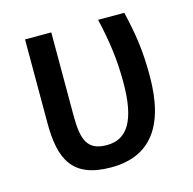

<svg xmlns="http://www.w3.org/2000/svg" viewBox="-86 -625 723 721"><g transform="rotate(-15 275.5 -265.0)"><path d="M261 9C410 9 489 -86 489 -286C489 -385 479 -448 458 -539H356C376 -453 387 -379 387 -288C387 -141 347 -76 267 -76C189 -76 174 -123 174 -218V-539H72V-214C72 -74 109 9 261 9Z"/></g></svg>

Font: Noto Sans SemiCondensed Medium
Style: Regular
Weight: 500
Width: 4
Designer: Monotype Design Team
Foundry: Monotype Imaging Inc.
Version: Version 2.013